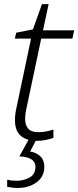

<svg xmlns="http://www.w3.org/2000/svg" viewBox="-20 -679 383 939"><path d="M160.6 9.8Q109.4 9.8 81.3 -14.9Q53.2 -39.6 53.2 -91.3Q53.2 -121.1 61 -154.3L131.8 -490.2H52.7L59.1 -519L141.1 -535.2L185.1 -658.7H217.8L190.4 -530.8H342.8L334 -490.2H181.6L110.8 -155.8Q103 -122.6 103 -96.7Q103 -66.9 117.9 -49.8Q132.8 -32.7 166.5 -32.7Q188 -32.7 205.8 -36.1Q223.6 -39.6 241.2 -45.4V-4.9Q226.6 0.5 205.6 5.1Q184.6 9.8 160.6 9.8ZM66.4 240.2Q50.8 240.2 37.8 238.5Q24.9 236.8 15.1 234.4V199.7Q35.6 205.1 61.5 205.1Q95.7 205.1 124.5 189.2Q153.3 173.3 153.3 137.2Q153.3 88.9 74.7 85.9L122.1 0H159.7L127.4 62Q156.7 66.4 176.8 85Q196.8 103.5 196.8 137.2Q196.8 184.6 159.2 212.4Q121.6 240.2 66.4 240.2Z"/></svg>

Font: Open Sans Light
Style: Italic
Weight: 300
Italic angle: -12°
Designer: Monotype Design Team
Foundry: Monotype Imaging Inc.
Version: Version 3.003; ttfautohint (v1.8.4)